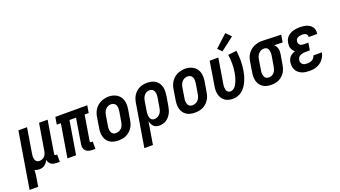

<svg xmlns="http://www.w3.org/2000/svg" viewBox="-104 -1468 4177 2358"><g transform="rotate(-20 1984.5 -289.0)"><path d="M-31 205 90 -530H203L150 -207Q147 -193 146 -180Q145 -167 146 -154Q147 -141 151 -129Q155 -117 162.5 -107Q170 -97 182 -92.5Q194 -88 207 -88Q225 -88 242.5 -95Q260 -102 272.5 -115.5Q285 -129 292 -146Q299 -163 302 -180L360 -530H472L403 -108Q402 -104 402.5 -100Q403 -96 405.5 -93Q408 -90 412 -89Q416 -88 420 -88H436V8H404Q383 8 363.5 4.5Q344 1 327.5 -9Q311 -19 300.5 -35.5Q290 -52 288 -72Q279 -55 267 -39.5Q255 -24 239.5 -12.5Q224 -1 206 3.5Q188 8 170 8Q154 8 138.5 5Q123 2 109 -5Q109 22 106 49Q103 76 98 102L81 205Z M868 8Q843 8 819 2Q795 -4 778 -19.5Q761 -35 755.5 -59Q750 -83 755 -108L808 -434H723L651 0H538L610 -434H557L573 -530H990L974 -434H921L867 -108Q866 -104 867 -100Q868 -96 870 -93Q872 -90 876 -89Q880 -88 884 -88H901V8Z M1205 8Q1175 8 1147 2Q1119 -4 1095.5 -19Q1072 -34 1056 -57Q1040 -80 1033 -107Q1026 -134 1026.5 -163.5Q1027 -193 1032 -222L1053 -352Q1057 -378 1065.5 -402.5Q1074 -427 1089 -449.5Q1104 -472 1125 -490Q1146 -508 1170.5 -519Q1195 -530 1220 -535.5Q1245 -541 1271 -541Q1301 -541 1328.5 -533.5Q1356 -526 1379.5 -511Q1403 -496 1419 -473Q1435 -450 1442 -423Q1449 -396 1449 -366.5Q1449 -337 1444 -308L1422 -178Q1418 -152 1409.5 -127.5Q1401 -103 1386 -80.5Q1371 -58 1350 -40.5Q1329 -23 1305 -11.5Q1281 0 1255.5 4Q1230 8 1205 8ZM1207 -88Q1227 -88 1246.5 -96Q1266 -104 1280 -119.5Q1294 -135 1301.5 -154.5Q1309 -174 1312 -193L1334 -323Q1337 -344 1337 -365Q1337 -386 1329.5 -404Q1322 -422 1304.5 -432Q1287 -442 1266 -442Q1247 -442 1228 -433.5Q1209 -425 1195 -409.5Q1181 -394 1173.5 -375Q1166 -356 1163 -337L1142 -207Q1139 -193 1138 -179Q1137 -165 1139 -152Q1141 -139 1145.5 -127Q1150 -115 1159 -105.5Q1168 -96 1180.5 -92Q1193 -88 1207 -88Z M1469 205 1561 -352Q1565 -377 1573 -401.5Q1581 -426 1595 -448Q1609 -470 1629 -488Q1649 -506 1672.5 -517.5Q1696 -529 1721.5 -533.5Q1747 -538 1771 -538Q1800 -538 1828.5 -532Q1857 -526 1880 -511Q1903 -496 1919 -473Q1935 -450 1942 -423Q1949 -396 1948.5 -366.5Q1948 -337 1944 -308L1922 -178Q1918 -155 1911.5 -132.5Q1905 -110 1893.5 -88.5Q1882 -67 1866 -48.5Q1850 -30 1829.5 -17Q1809 -4 1786 2Q1763 8 1740 8Q1718 8 1698 1.5Q1678 -5 1664.5 -19Q1651 -33 1642.5 -51.5Q1634 -70 1630 -90L1581 205ZM1708 -88Q1728 -88 1747 -96.5Q1766 -105 1780 -120.5Q1794 -136 1801.5 -155Q1809 -174 1812 -193L1834 -323Q1836 -337 1837 -350.5Q1838 -364 1836 -377Q1834 -390 1829.5 -402.5Q1825 -415 1816.5 -424Q1808 -433 1795.5 -437.5Q1783 -442 1769 -442Q1750 -442 1731.5 -433.5Q1713 -425 1700.5 -409Q1688 -393 1681 -374.5Q1674 -356 1671 -337L1652 -220Q1649 -205 1648 -191Q1647 -177 1647.5 -163Q1648 -149 1651.5 -135.5Q1655 -122 1662 -111Q1669 -100 1681.5 -94Q1694 -88 1708 -88Z M2205 8Q2175 8 2147 2Q2119 -4 2095.5 -19Q2072 -34 2056 -57Q2040 -80 2033 -107Q2026 -134 2026.5 -163.5Q2027 -193 2032 -222L2053 -352Q2057 -378 2065.5 -402.5Q2074 -427 2089 -449.5Q2104 -472 2125 -490Q2146 -508 2170.5 -519Q2195 -530 2220 -535.5Q2245 -541 2271 -541Q2301 -541 2328.5 -533.5Q2356 -526 2379.5 -511Q2403 -496 2419 -473Q2435 -450 2442 -423Q2449 -396 2449 -366.5Q2449 -337 2444 -308L2422 -178Q2418 -152 2409.5 -127.5Q2401 -103 2386 -80.5Q2371 -58 2350 -40.5Q2329 -23 2305 -11.5Q2281 0 2255.5 4Q2230 8 2205 8ZM2207 -88Q2227 -88 2246.5 -96Q2266 -104 2280 -119.5Q2294 -135 2301.5 -154.5Q2309 -174 2312 -193L2334 -323Q2337 -344 2337 -365Q2337 -386 2329.5 -404Q2322 -422 2304.5 -432Q2287 -442 2266 -442Q2247 -442 2228 -433.5Q2209 -425 2195 -409.5Q2181 -394 2173.5 -375Q2166 -356 2163 -337L2142 -207Q2139 -193 2138 -179Q2137 -165 2139 -152Q2141 -139 2145.5 -127Q2150 -115 2159 -105.5Q2168 -96 2180.5 -92Q2193 -88 2207 -88Z M2700 8Q2671 8 2644 1Q2617 -6 2595.5 -22Q2574 -38 2560 -61Q2546 -84 2539.5 -110.5Q2533 -137 2534 -165.5Q2535 -194 2540 -222L2590 -530H2703L2650 -207Q2647 -194 2646 -181Q2645 -168 2646 -155.5Q2647 -143 2650 -131Q2653 -119 2660 -109Q2667 -99 2678 -93.5Q2689 -88 2702 -88Q2717 -88 2732 -95Q2747 -102 2758.5 -114Q2770 -126 2778 -140Q2786 -154 2793 -168.5Q2800 -183 2805 -198Q2810 -213 2814.5 -228Q2819 -243 2822 -258Q2825 -273 2828 -288Q2838 -347 2837.5 -404.5Q2837 -462 2829 -519L2940 -532Q2949 -468 2949 -404Q2949 -340 2938 -274Q2933 -242 2924 -210Q2915 -178 2901.5 -147Q2888 -116 2869 -87Q2850 -58 2823.5 -35.5Q2797 -13 2764.5 -2.5Q2732 8 2700 8ZM2777 -584 2726 -636 2886 -783 2950 -717Z M3204 8Q3175 8 3146.5 2Q3118 -4 3095 -19Q3072 -34 3056 -57Q3040 -80 3033 -107Q3026 -134 3026.5 -163.5Q3027 -193 3032 -222L3053 -352Q3057 -377 3065.5 -401.5Q3074 -426 3089 -447.5Q3104 -469 3124.5 -486.5Q3145 -504 3168.5 -515Q3192 -526 3217 -532Q3242 -538 3267 -538Q3271 -538 3275 -538Q3279 -538 3283 -538L3525 -530L3509 -434L3399 -438Q3412 -426 3421 -411.5Q3430 -397 3434.5 -380Q3439 -363 3439 -344.5Q3439 -326 3436 -308L3414 -178Q3410 -153 3402 -128.5Q3394 -104 3380 -82Q3366 -60 3346 -42Q3326 -24 3302.5 -12.5Q3279 -1 3253.5 3.5Q3228 8 3204 8ZM3206 -88Q3225 -88 3243.5 -96.5Q3262 -105 3275 -121Q3288 -137 3294.5 -155.5Q3301 -174 3304 -193L3326 -323Q3328 -336 3329 -349Q3330 -362 3329 -374.5Q3328 -387 3324.5 -398.5Q3321 -410 3314 -420Q3307 -430 3296 -435.5Q3285 -441 3272 -442H3267Q3265 -442 3263.5 -442Q3262 -442 3261 -442Q3242 -442 3224 -432.5Q3206 -423 3193 -407.5Q3180 -392 3173 -373.5Q3166 -355 3163 -337L3142 -207Q3139 -193 3138 -179.5Q3137 -166 3139 -153Q3141 -140 3145.5 -127.5Q3150 -115 3158.5 -106Q3167 -97 3179.5 -92.5Q3192 -88 3206 -88Z M3705 8Q3678 8 3651.5 4.5Q3625 1 3601.5 -9Q3578 -19 3559 -35Q3540 -51 3528.5 -73.5Q3517 -96 3514 -122.5Q3511 -149 3515 -175Q3518 -193 3526 -211Q3534 -229 3548 -243Q3562 -257 3579.5 -266Q3597 -275 3615 -282Q3601 -291 3590.5 -304.5Q3580 -318 3574 -334.5Q3568 -351 3567.5 -369.5Q3567 -388 3570 -406Q3573 -427 3582 -447Q3591 -467 3607 -483Q3623 -499 3642.5 -510Q3662 -521 3682.5 -527Q3703 -533 3724 -535.5Q3745 -538 3766 -538Q3789 -538 3811.5 -535.5Q3834 -533 3855 -526.5Q3876 -520 3894.5 -508.5Q3913 -497 3925.5 -479.5Q3938 -462 3943 -440Q3948 -418 3944 -395Q3944 -393 3943.5 -391Q3943 -389 3943 -387H3831Q3831 -388 3831.5 -388.5Q3832 -389 3832 -390Q3834 -402 3828.5 -413.5Q3823 -425 3813 -431.5Q3803 -438 3791 -440Q3779 -442 3766 -442Q3757 -442 3748 -441Q3739 -440 3730.5 -438Q3722 -436 3713 -432Q3704 -428 3697 -422Q3690 -416 3685.5 -407Q3681 -398 3680 -390Q3677 -375 3681 -361.5Q3685 -348 3695 -339Q3705 -330 3719 -327Q3733 -324 3747 -324H3805L3789 -228H3731Q3720 -228 3709.5 -227Q3699 -226 3688 -223Q3677 -220 3666 -215Q3655 -210 3646.5 -202Q3638 -194 3633 -183.5Q3628 -173 3626 -162Q3623 -146 3628 -130.5Q3633 -115 3644.5 -105Q3656 -95 3672 -91.5Q3688 -88 3705 -88Q3721 -88 3737.5 -91Q3754 -94 3769 -102.5Q3784 -111 3794.5 -125Q3805 -139 3809 -155H3920Q3916 -131 3905.5 -108.5Q3895 -86 3879 -66.5Q3863 -47 3842.5 -32Q3822 -17 3799 -8Q3776 1 3752 4.5Q3728 8 3705 8Z"/></g></svg>

Font: Iosevka Curly Oblique
Style: Bold
Weight: 700
Italic angle: -9°
Monospace: yes
Designer: Belleve Invis
Foundry: Belleve Invis
Version: Version 11.1.0; ttfautohint (v1.8.3)